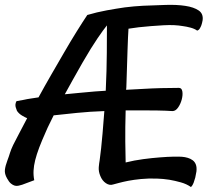

<svg xmlns="http://www.w3.org/2000/svg" viewBox="-30 -677 856 792"><path d="M780.3 30.3Q778.3 43.9 775.4 55.7Q772.5 66.4 768.6 77.1Q764.6 87.9 757.8 94.7Q740.2 82 715.8 75.2Q691.4 68.4 668.9 64.5Q643.6 60.5 616.2 59.6Q581.1 58.6 551.3 61.5Q521.5 64.5 499 68.8Q476.6 73.2 460.4 77.6Q444.3 82 436.5 84Q421.9 88.9 406.7 78.6Q391.6 68.4 383.8 48.8Q376 30.3 377.4 12.7Q378.9 -4.9 380.9 -14.6Q380.9 -17.6 382.8 -29.8Q384.8 -42 387.2 -65.9Q389.6 -89.8 393.1 -127.4Q396.5 -165 400.4 -218.8Q341.8 -216.8 288.1 -211.4Q234.4 -206.1 191.4 -201.2Q183.6 -184.6 175.3 -168.5Q167 -152.3 159.2 -133.8Q142.6 -96.7 131.8 -68.4Q121.1 -40 115.2 -16.6Q109.4 6.8 108.4 26.9Q107.4 46.9 111.3 66.4L61.5 85Q54.7 86.9 46.9 88.9Q39.1 90.8 31.2 88.9Q23.4 86.9 15.1 80.1Q6.8 73.2 -1 58.6Q-11.7 40 -9.8 23.4Q-7.8 6.8 0 -13.7Q3.9 -23.4 6.3 -31.2Q8.8 -39.1 11.2 -46.4Q13.7 -53.7 16.6 -61.5Q19.5 -69.3 24.4 -79.1Q32.2 -93.8 46.9 -122.6Q61.5 -151.4 82 -189.5Q74.2 -192.4 61 -200.2Q47.9 -208 40 -219.7Q37.1 -226.6 35.2 -233.4Q33.2 -239.3 33.7 -246.1Q34.2 -252.9 38.1 -259.8Q51.8 -261.7 67.4 -265.1Q83 -268.6 96.7 -270.5Q113.3 -273.4 128.9 -275.4Q153.3 -320.3 180.7 -367.7Q208 -415 234.4 -460.4Q260.7 -505.9 285.6 -545.9Q310.5 -585.9 330.1 -615.2Q370.1 -627 410.2 -634.3Q450.2 -641.6 484.4 -646.5Q523.4 -651.4 560.5 -653.3Q607.4 -655.3 653.3 -656.7Q699.2 -658.2 734.4 -652.8Q769.5 -647.5 789.6 -633.8Q809.6 -620.1 805.7 -592.8Q803.7 -582 800.8 -573.2Q797.9 -565.4 793.9 -559.1Q790 -552.7 783.2 -550.8Q772.5 -558.6 755.9 -563Q739.3 -567.4 724.6 -569.3Q707 -572.3 688.5 -573.2Q669.9 -574.2 644.5 -572.8Q619.1 -571.3 592.8 -569.3Q566.4 -567.4 542 -564.5Q517.6 -561.5 500 -558.6Q498 -529.3 496.1 -471.2Q494.1 -413.1 491.2 -317.4Q491.2 -315.4 490.7 -312Q490.2 -308.6 490.2 -306.6Q525.4 -308.6 563.5 -310.5Q595.7 -312.5 633.8 -313.5Q671.9 -314.5 708 -314.5Q719.7 -314.5 722.2 -299.8Q724.6 -285.2 719.7 -266.6Q714.8 -248 704.6 -233.4Q694.3 -218.8 681.6 -218.8Q653.3 -220.7 619.6 -221.2Q585.9 -221.7 556.6 -221.7H488.3Q486.3 -148.4 486.8 -93.3Q487.3 -38.1 488.3 -6.8Q523.4 -15.6 560.5 -20.5Q597.7 -25.4 629.4 -27.8Q661.1 -30.3 685.5 -30.8Q710 -31.2 720.7 -30.3Q733.4 -29.3 744.6 -25.9Q755.9 -22.5 764.6 -16.1Q773.4 -9.8 777.8 1.5Q782.2 12.7 780.3 30.3ZM406.2 -302.7Q410.2 -387.7 410.6 -459.5Q411.1 -531.2 411.1 -572.3Q397.5 -555.7 372.1 -518.6Q346.7 -481.4 310.5 -418.9Q288.1 -379.9 270.5 -348.1Q252.9 -316.4 237.3 -288.1Q265.6 -291 297.4 -293.9Q329.1 -296.9 362.3 -299.8Q382.8 -300.8 406.2 -302.7Z"/></svg>

Font: Rancho
Style: Regular
Weight: 400
Designer: Font Diner, Inc
Foundry: Font Diner, Inc
Version: Version 1.001